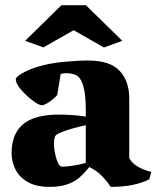

<svg xmlns="http://www.w3.org/2000/svg" viewBox="-20 -710 604 742"><path d="M99.6 -248.5Q141.1 -267.1 208.5 -267.1Q233.9 -267.1 262 -265.1Q290 -263.2 311.5 -259.3V-285.6Q311.5 -390.6 280.3 -415.5Q272.9 -421.4 261 -424.3Q249 -427.2 235.8 -427.2Q224.6 -427.2 214.4 -423.8L201.2 -342.8Q188 -327.6 169.4 -315.4Q150.9 -303.2 141.6 -303.2Q130.4 -303.2 105.7 -321.8Q81.1 -340.3 61 -363.8Q41 -387.2 41 -402.8Q41 -413.6 67.9 -428Q94.7 -442.4 121.1 -450.7Q168 -465.3 223.6 -470.7Q279.3 -476.1 321.8 -476.1Q404.8 -476.1 442.1 -436.5Q479.5 -397 479.5 -329.1V-98.6Q490.2 -79.6 511 -66.9Q531.7 -54.2 564.5 -45.4L557.1 -17.1Q526.4 -2 490.2 5.1Q454.1 12.2 407.7 12.2Q390.6 -13.7 371.1 -32.7Q351.6 -51.8 324.7 -64.5Q304.2 -38.6 285.4 -22.7Q266.6 -6.8 239.3 2.7Q211.9 12.2 171.9 12.2Q118.7 12.2 85.9 -7.3Q53.2 -26.9 39.1 -56.4Q24.9 -85.9 24.9 -117.7Q24.9 -215.3 99.6 -248.5ZM221.7 -65.9Q239.7 -65.9 267.1 -70.6Q294.4 -75.2 311.5 -80.6V-226.1Q261.7 -215.3 230 -203.9Q198.2 -192.4 194.3 -185.5Q188.5 -175.8 188.5 -154.8Q188.5 -134.3 194.3 -110.1Q200.2 -85.9 208 -73.2Q212.4 -65.9 221.7 -65.9ZM147.9 -526.9 77.1 -552.2 217.3 -689.9H312L452.6 -552.2L381.8 -526.4L264.6 -593.3Z"/></svg>

Font: Vesper Libre Heavy
Style: Regular
Weight: 900
Designer: Robert Keller & Kimya Gandhi
Foundry: Mota Italic
Version: Version 1.058